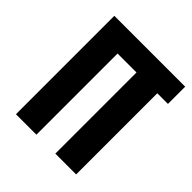

<svg xmlns="http://www.w3.org/2000/svg" viewBox="-165 -692 803 803"><g transform="rotate(45 236.5 -291.0)"><path d="M54 -582H473V-480H410V0H287V-480H175V0H54Z"/></g></svg>

Font: Khand Semibold
Style: Regular
Weight: 600
Designer: Devanagari: Sanchit Sawaria, Jyotish Sonowal; Latin: Satya Rajpurohit
Foundry: Indian Type Foundry
Version: Version 1.100;PS 1.0;hotconv 1.0.78;makeotf.lib2.5.61930; tt